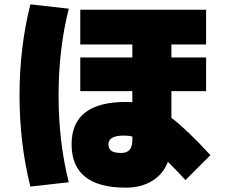

<svg xmlns="http://www.w3.org/2000/svg" viewBox="-20 -800 1040 885"><path d="M590 -380H350V-535H590V-595H350V-755H930V-595H770V-535H930V-380H770V-257Q839 -205 950 -85L835 30Q805 -3 754 -54Q732 3 681 34Q630 65 560 65Q310 65 310 -135Q310 -330 560 -330Q580 -330 590 -329ZM297 -760Q250 -574 250 -360Q250 -146 297 40L120 60Q70 -139 70 -360Q70 -581 120 -780ZM590 -171Q573 -175 550 -175Q480 -175 480 -135Q480 -114 493.5 -104.5Q507 -95 540 -95Q590 -95 590 -155Z"/></svg>

Font: Mplus 1p Black
Style: Regular
Weight: 900
Version: Version 1.061